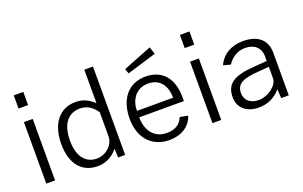

<svg xmlns="http://www.w3.org/2000/svg" viewBox="-88 -1125 2391 1517"><g transform="rotate(-20 1108.0 -366.5)"><path d="M168 -743H88V-632H168ZM165 -517H91V0H165Z M522 10C619 10 673 -51 692 -75L695 0H754V-743H681V-462C634 -506 586 -527 527 -527C387 -527 309 -416 309 -252C309 -81 393 10 522 10ZM536 -49C449 -49 383 -112 383 -255C383 -394 444 -467 542 -467C598 -467 643 -441 681 -386V-182C681 -119 619 -49 536 -49Z M1227 -732 986 -637 1000 -596 1247 -671ZM960 -241H1336V-273C1336 -431 1257 -527 1116 -527C970 -527 885 -420 885 -254C885 -87 985 10 1126 10C1223 10 1303 -38 1328 -121L1261 -134C1241 -80 1196 -50 1125 -50C1014 -50 960 -136 960 -241ZM961 -295C960 -379 1008 -468 1116 -468C1217 -468 1265 -393 1265 -295Z M1565 -743H1485V-632H1565ZM1562 -517H1488V0H1562Z M1877 10C1952 10 2013 -20 2062 -76L2066 0H2130V-360C2130 -463 2062 -527 1936 -527C1833 -527 1757 -478 1723 -401L1783 -385C1822 -442 1873 -470 1933 -470C2010 -470 2059 -426 2059 -354V-315L1957 -307C1781 -296 1708 -252 1708 -137C1708 -45 1776 10 1877 10ZM1897 -46C1828 -46 1781 -82 1781 -144C1781 -225 1838 -250 1974 -259L2059 -266V-169C2058 -107 1972 -46 1897 -46Z"/></g></svg>

Font: United Sans Light
Style: Regular
Weight: 300
Designer: Pablo Impallari, Rodrigo Fuenzalida (Modified by Dan O. Williams)
Version: Version 1.000;PS 001.000;hotconv 1.0.88;makeotf.lib2.5.64775